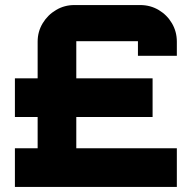

<svg xmlns="http://www.w3.org/2000/svg" viewBox="-20 -740 774 760"><path d="M39 0V-153H129V-277H39V-430H129V-575Q129 -615 149 -648Q169 -681 202 -700.5Q235 -720 274 -720H535Q575 -720 608 -700.5Q641 -681 660.5 -648Q680 -615 680 -575V-519H526V-577Q526 -577 526 -577Q526 -577 526 -577H282Q282 -577 282 -577Q282 -577 282 -577V-430H584V-277H282V-153H680V0Z"/></svg>

Font: Orbitron Black
Style: Regular
Weight: 900
Designer: Matt McInerney
Foundry: The League of Moveable Type
Version: Version 2.001